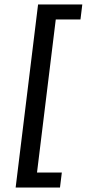

<svg xmlns="http://www.w3.org/2000/svg" viewBox="-20 -738 393 869"><path d="M50.8 110.8 152.3 -717.8H352.5L344.2 -649.9H232.4L147.5 43H259.8L251.5 110.8Z"/></svg>

Font: Ride
Style: Italic
Weight: 400
Version: Version 3.000